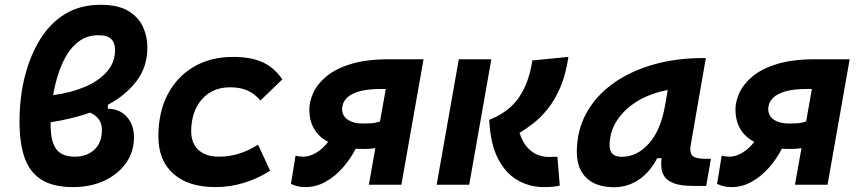

<svg xmlns="http://www.w3.org/2000/svg" viewBox="-20 -762 3556 792"><path d="M424.8 -329.6V-313.5Q473.6 -313 503.2 -280Q532.7 -247.1 532.7 -195.8Q532.7 -135.7 499.8 -89.4Q466.8 -43 410.2 -16.6Q353.5 9.8 281.7 9.8Q199.2 9.8 150.6 -21Q102.1 -51.8 81.3 -111.8Q60.5 -171.9 60.5 -260.3Q60.5 -361.8 83 -449Q105.5 -536.1 147.9 -603.5Q188.5 -668 250 -705.1Q311.5 -742.2 395.5 -742.2Q466.3 -742.2 508.3 -717.3Q550.3 -692.4 569.1 -652.3Q587.9 -612.3 587.9 -566.4Q587.9 -486.3 543.2 -427.5Q498.5 -368.7 424.8 -329.6ZM199.2 -369.6Q271.5 -378.9 329.3 -403.3Q387.2 -427.7 420.9 -466.1Q454.6 -504.4 454.6 -555.2Q454.6 -585 439 -600.8Q423.3 -616.7 386.2 -616.7Q341.8 -616.7 308.8 -593.8Q275.9 -570.8 252.9 -531.2Q233.9 -498.5 220.5 -457Q207 -415.5 199.2 -369.6ZM351.6 -297.4Q314 -284.2 272.9 -274.2Q231.9 -264.2 189 -257.8Q189 -251.5 189 -244.6Q189 -177.7 212.2 -146.7Q235.4 -115.7 288.6 -115.7Q337.9 -115.7 369.1 -144.3Q400.4 -172.9 400.4 -227.1Q400.4 -275.4 351.6 -297.4Z M883.3 -115.7Q927.2 -115.7 969.5 -129.4Q1011.7 -143.1 1044.4 -165.5L1094.2 -58.1Q1048.3 -27.3 989.5 -8.8Q930.7 9.8 869.1 9.8Q756.8 9.8 695.1 -45.2Q633.3 -100.1 633.3 -199.7Q633.3 -298.8 671.6 -372.3Q710 -445.8 779.5 -486.6Q849.1 -527.3 942.4 -527.3Q1015.1 -527.3 1063.2 -505.4Q1111.3 -483.4 1144.5 -434.6L1054.2 -347.2Q1030.3 -376 1000.5 -388.9Q970.7 -401.9 928.7 -401.9Q856.4 -401.9 812.7 -352.1Q769 -302.2 768.6 -220.2Q769 -170.4 799.1 -143.1Q829.1 -115.7 883.3 -115.7Z M1482.4 -147.5Q1464.4 -147.5 1447.3 -148.4Q1425.8 -106.4 1394 -70.3Q1362.3 -34.2 1323 -12.2Q1283.7 9.8 1239.7 9.8Q1220.2 9.8 1206.5 6.1Q1192.9 2.4 1180.2 -3.4L1199.2 -120.1Q1208 -117.2 1217.8 -116.5Q1227.5 -115.7 1231.9 -115.7Q1257.3 -115.7 1285.2 -132.6Q1313 -149.4 1333.5 -176.8Q1293.9 -197.8 1274.9 -231.9Q1255.9 -266.1 1255.9 -310.5Q1255.9 -341.8 1271.5 -377.4Q1287.1 -413.1 1324.2 -445.1Q1361.3 -477.1 1425.5 -497.3Q1489.7 -517.6 1586.9 -517.6H1727.1L1635.7 0H1501.5L1528.3 -150.9Q1507.3 -147.5 1482.4 -147.5ZM1547.4 -260.7 1571.3 -395H1553.7Q1495.1 -395 1461.9 -385Q1428.7 -375 1413.8 -360.8Q1398.9 -346.7 1395 -333.5Q1391.1 -320.3 1391.1 -313.5Q1391.1 -283.7 1414.8 -268.1Q1438.5 -252.4 1476.6 -252.4Q1477.1 -252.4 1478.5 -252.4Q1491.2 -252.4 1509.3 -253.4Q1527.3 -254.4 1547.4 -260.7Z M2222.7 9.8Q2165.5 9.8 2116 -18.1Q2066.4 -45.9 2034.7 -106.9Q2002.9 -168 1998 -267.6Q2080.6 -300.3 2121.8 -361.8Q2163.1 -423.3 2175.8 -512.7L2324.7 -527.3Q2314 -454.6 2291.5 -402.1Q2269 -349.6 2239.7 -313.2Q2210.4 -276.9 2179.9 -253.2Q2149.4 -229.5 2123 -213.9Q2136.7 -172.4 2158 -150.9Q2179.2 -129.4 2201.4 -122.1Q2223.6 -114.7 2239.7 -114.7Q2246.6 -114.7 2251.5 -114.7Q2255.9 -114.7 2259.3 -115.2Q2263.7 -115.2 2268.1 -115.2Q2272.5 -115.2 2279.3 -115.2L2289.1 3.4Q2274.4 6.8 2259.5 8.3Q2244.6 9.8 2222.7 9.8ZM1781.2 0 1872.6 -517.6H2006.8L1915.5 0Z M2512.7 10.3Q2439.5 10.3 2399.4 -27.8Q2359.4 -65.9 2359.4 -135.3Q2359.4 -223.1 2398.4 -294.7Q2437.5 -366.2 2508.1 -417Q2578.6 -467.8 2673.3 -495.1Q2768.1 -522.5 2879.4 -522.5H2891.6L2829.6 -166.5Q2827.6 -155.8 2827.6 -147Q2827.6 -128.4 2836.4 -119.6Q2849.1 -106.9 2889.2 -106.9H2912.6L2893.1 4.9H2839.8Q2790 4.9 2762.2 -5.1Q2734.4 -15.1 2722.4 -31.7Q2710.4 -48.3 2708.5 -68.8Q2707.5 -77.6 2707.5 -86.9Q2707.5 -98.1 2709 -109.4H2690.9Q2661.1 -51.8 2615.2 -20.8Q2569.3 10.3 2512.7 10.3ZM2544.4 -115.2Q2608.4 -115.2 2657 -170.2Q2705.6 -225.1 2723.1 -325.7L2734.4 -390.6Q2665 -377.9 2610.8 -345.5Q2556.6 -313 2525.6 -265.9Q2494.6 -218.8 2494.6 -162.1Q2494.6 -115.2 2544.4 -115.2Z M3240.2 -147.5Q3222.2 -147.5 3205.1 -148.4Q3183.6 -106.4 3151.9 -70.3Q3120.1 -34.2 3080.8 -12.2Q3041.5 9.8 2997.6 9.8Q2978 9.8 2964.4 6.1Q2950.7 2.4 2938 -3.4L2957 -120.1Q2965.8 -117.2 2975.6 -116.5Q2985.4 -115.7 2989.7 -115.7Q3015.1 -115.7 3043 -132.6Q3070.8 -149.4 3091.3 -176.8Q3051.8 -197.8 3032.7 -231.9Q3013.7 -266.1 3013.7 -310.5Q3013.7 -341.8 3029.3 -377.4Q3044.9 -413.1 3082 -445.1Q3119.1 -477.1 3183.3 -497.3Q3247.6 -517.6 3344.7 -517.6H3484.9L3393.6 0H3259.3L3286.1 -150.9Q3265.1 -147.5 3240.2 -147.5ZM3305.2 -260.7 3329.1 -395H3311.5Q3252.9 -395 3219.7 -385Q3186.5 -375 3171.6 -360.8Q3156.7 -346.7 3152.8 -333.5Q3148.9 -320.3 3148.9 -313.5Q3148.9 -283.7 3172.6 -268.1Q3196.3 -252.4 3234.4 -252.4Q3234.9 -252.4 3236.3 -252.4Q3249 -252.4 3267.1 -253.4Q3285.2 -254.4 3305.2 -260.7Z"/></svg>

Font: CaskaydiaCove NF
Style: Bold Italic
Weight: 700
Italic angle: -10°
Designer: Aaron Bell
Foundry: Saja Typeworks
Version: Version 2111.001; VTT 6.35;Nerd Fonts 3.2.1